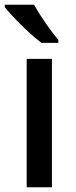

<svg xmlns="http://www.w3.org/2000/svg" viewBox="-29 -786 321 806"><path d="M189 0H83V-539H189ZM114 -766Q126 -744 144 -716.5Q162 -689 181 -663Q200 -637 216 -618V-606H145Q121 -624 90.5 -652Q60 -680 32.5 -709Q5 -738 -9 -756V-766Z"/></svg>

Font: Noto Sans Ol Chiki Medium
Style: Regular
Weight: 500
Designer: Monotype Design Team, Lewis McGuffie
Foundry: Monotype Imaging Inc.
Version: Version 2.003; ttfautohint (v1.8.4.7-5d5b)